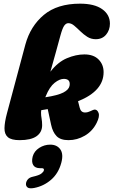

<svg xmlns="http://www.w3.org/2000/svg" viewBox="-20 -755 620 1048"><path d="M507.5 -84Q485 -39 443 -14.5Q401 10 354 10Q310 10 288.8 -12Q267.5 -34 259 -74L240.5 -159.5Q223.5 -156.5 205 -153.5Q204 -147.5 204 -140.5Q204 -123.5 207 -107.8Q210 -92 210 -71.5Q210 -33 179.5 -11.5Q149 10 87 10Q42 10 23 -6.2Q4 -22.5 4.5 -55.2Q5 -88 18 -136.5L118.5 -512Q146 -612.5 219.5 -673.8Q293 -735 417 -735Q495.5 -735 537.8 -705Q580 -675 580 -626Q580 -591 559.2 -566Q538.5 -541 502.5 -541Q477 -541 456.2 -554.2Q435.5 -567.5 418 -584.8Q400.5 -602 384.8 -615.2Q369 -628.5 353 -628.5Q340.5 -628.5 330.8 -615.2Q321 -602 309.5 -560Q298 -517 283.8 -466Q269.5 -415 255 -363.5Q296 -416.5 345.2 -437.2Q394.5 -458 440.5 -458Q491 -458 518.2 -430.2Q545.5 -402.5 545.5 -361Q545.5 -258 406 -202.5L415 -167Q421.5 -141 444 -141Q452 -141 460 -143.2Q468 -145.5 474 -148.5Q491 -157 496.5 -157Q511.5 -157 518.2 -138Q525 -119 507.5 -84ZM230 -230.5Q228.5 -227 227.5 -224Q296 -234.5 325.8 -250Q355.5 -265.5 359.5 -286Q366.5 -323.5 329.5 -324.5Q306 -325 278.2 -303Q250.5 -281 230 -230.5ZM198.5 163Q171.5 163 161.2 145.8Q151 128.5 158.5 99Q166.5 70 194.2 52.2Q222 34.5 254 34.5Q291 34.5 309.2 60.2Q327.5 86 314.5 134Q299 191.5 258.8 226.2Q218.5 261 166.5 271Q140 276 130 267.8Q120 259.5 122 245.5Q123.5 234 132.2 223.8Q141 213.5 159.5 209.5Q193 202 205.2 192.8Q217.5 183.5 219.5 175Q222.5 163 207.5 163Z"/></svg>

Font: Fraunces 144pt S100 Black
Style: Italic
Weight: 900
Italic angle: -16°
Version: Version 1.000; ttfautohint (v1.8.3)